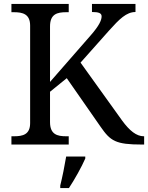

<svg xmlns="http://www.w3.org/2000/svg" viewBox="-20 -734 752 975"><path d="M38 0H329V-42H316C271 -42 234 -51 234 -114V-268L319 -337L491 -90C541 -18 567 0 701 0H712V-42H710C673 -42 638 -70 600 -122L389 -416L534 -579C586 -637 622 -673 668 -673V-714H447V-673C480 -673 496 -668 496 -651C496 -632 484 -604 441 -555L234 -318V-600C234 -663 271 -672 316 -672H329V-714H38V-672H51C95 -672 133 -663 133 -604V-109C133 -50 95 -42 51 -42H38ZM286 221H330C358 179 395 113 413 71V61H316C308 109 297 164 286 208Z"/></svg>

Font: Noto Serif Thai
Style: Regular
Weight: 400
Designer: Monotype Design Team
Foundry: Monotype Imaging Inc.
Version: Version 1.901